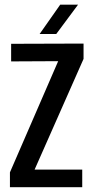

<svg xmlns="http://www.w3.org/2000/svg" viewBox="-20 -782 386 802"><path d="M21.5 0V-62L223 -526.5L26.5 -525.5V-599L329 -600V-536L124.5 -73.5H323.5V0ZM145.5 -640 231.5 -762.5H306L215 -640Z"/></svg>

Font: Big Shoulders Text Thin SemiBold
Style: Regular
Weight: 600
Version: Version 2.002